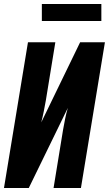

<svg xmlns="http://www.w3.org/2000/svg" viewBox="-20 -948 549 968"><path d="M0 0 121 -735H259L211 -441Q206 -413 200.5 -385.5Q195 -358 188 -331L384 -735H509L388 0H250L298 -294Q303 -322 308.5 -349.5Q314 -377 322 -404L125 0ZM191 -842V-928H491V-842Z"/></svg>

Font: Iosevka Term Curly Heavy
Style: Italic
Weight: 900
Italic angle: -9°
Designer: Belleve Invis
Foundry: Belleve Invis
Version: Version 32.3.0